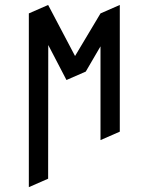

<svg xmlns="http://www.w3.org/2000/svg" viewBox="-20 -567 602 777"><path d="M175.3 -384.8 174.8 156.2 96.7 190.4V-512.7L174.8 -546.9L283.7 -340.3L386.7 -512.7L464.8 -546.9V-34.2L386.7 0V-379.4L327.1 -277.3L249 -243.2Z"/></svg>

Font: NovaMono
Style: Regular
Weight: 400
Monospace: yes
Version: Version 1.2